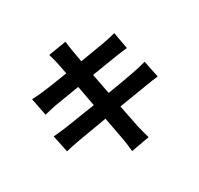

<svg xmlns="http://www.w3.org/2000/svg" viewBox="-179 -1032 1358 1312"><g transform="rotate(-30 500.0 -375.5)"><path d="M92 -293 120 -159C143 -165 177 -172 220 -180L459 -221L493 -39C499 -10 502 25 506 62L651 36C642 4 632 -32 625 -62L589 -242L806 -277C844 -283 885 -290 912 -292L885 -424C859 -416 822 -408 783 -400C738 -391 656 -377 566 -362L535 -522L735 -554C765 -558 805 -564 827 -566L803 -697C779 -690 741 -682 709 -676L512 -643L496 -735C491 -759 488 -793 485 -813L344 -790C351 -766 358 -742 364 -714L382 -623C296 -609 219 -598 184 -594C153 -590 123 -588 91 -587L118 -449C152 -458 178 -463 210 -470L406 -502L436 -341L196 -304C164 -300 119 -294 92 -293Z"/></g></svg>

Font: Noto Sans Mono CJK SC
Style: Bold
Weight: 700
Designer: Ryoko NISHIZUKA 西塚涼子 (kana, bopomofo & ideographs); Paul D. Hunt (Latin, Greek & Cyrillic); Sandoll Communications 산돌커뮤니
Foundry: Adobe
Version: Version 2.004;hotconv 1.0.118;makeotfexe 2.5.65603